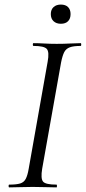

<svg xmlns="http://www.w3.org/2000/svg" viewBox="-20 -812 372 832"><path d="M20.2 0Q17.2 0 17.2 -6Q17.2 -12 20.2 -12Q51.2 -12 67.5 -17Q83.8 -22 91.6 -37Q99.5 -52 104.4 -81L186.4 -544Q194.4 -587 182.7 -600Q171.1 -613 125.2 -613Q122.2 -613 122.2 -619Q122.2 -625 125.2 -625Q145.7 -625 171.4 -623.5Q197 -622 225.6 -622Q258.2 -622 284.2 -623.5Q310.2 -625 329.8 -625Q332 -625 332 -619Q332 -613 329.8 -613Q298.9 -613 282.5 -607Q266.1 -601 258.3 -586Q250.6 -571 244.8 -542L162.8 -81Q155.6 -38 166.7 -25Q177.7 -12 224.8 -12Q226.8 -12 226.8 -6Q226.8 0 224.8 0Q204.4 0 178.8 -1Q153.2 -2 121.6 -2Q92.9 -2 66.9 -1Q40.8 0 20.2 0ZM243.6 -709Q224.1 -709 212.1 -720.1Q200.2 -731.1 200.2 -751Q200.2 -770.4 212.1 -781.3Q224.1 -792.2 243.6 -792.2Q264 -792.2 274.9 -781.3Q285.8 -770.4 285.8 -751Q285.8 -731.1 274.9 -720.1Q264 -709 243.6 -709Z"/></svg>

Font: Cormorant Garamond Light
Style: Italic
Weight: 300
Italic angle: -10°
Designer: Christian Thalmann (Catharsis Fonts)
Foundry: Catharsis Fonts
Version: Version 4.001